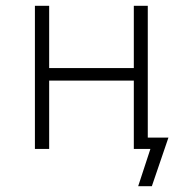

<svg xmlns="http://www.w3.org/2000/svg" viewBox="-20 -512 647 660"><path d="M455 128 497 0H441V-39H559L502 128ZM100 0V-492H149V-278H440V-492H488V0H440V-235H149V0Z"/></svg>

Font: Nunito Sans 7pt SemiCondensed ExtraLight
Style: Regular
Weight: 250
Width: 4
Designer: Vernon Adams
Foundry: Vernon Adams
Version: Version 3.101;gftools[0.9.27]